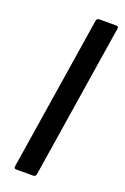

<svg xmlns="http://www.w3.org/2000/svg" viewBox="-131 -699 483 742"><g transform="rotate(20 110.5 -327.5)"><path d="M40 0Q29 0 31 -10L131 -645Q133 -655 142 -655H212Q223 -655 221 -645L121 -10Q119 0 109 0Z"/></g></svg>

Font: Sofia Sans Condensed SemiBold
Style: Italic
Weight: 600
Italic angle: -9°
Version: Version 4.100